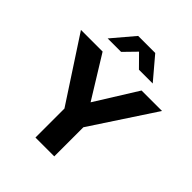

<svg xmlns="http://www.w3.org/2000/svg" viewBox="-251 -1087 1241 1241"><g transform="rotate(45 369.5 -467.0)"><path d="M283 0V-265L-1 -700H197L374 -413L553 -700H740L455 -266V0ZM446 -783 364 -866 283 -783H160L288 -934H444L572 -783Z"/></g></svg>

Font: Red Hat Text VF
Style: Regular
Weight: 300
Designer: Pentagram, MCKL
Foundry: Pentagram, MCKL
Version: Version 1.023